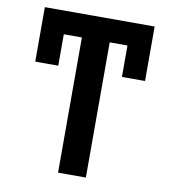

<svg xmlns="http://www.w3.org/2000/svg" viewBox="-82 -798 776 869"><g transform="rotate(10 306.5 -363.5)"><path d="M558.6 -727.3V-476.9H452.4V-621.4H370.7V0H242.9V-621.4H159.8V-476.9H54V-727.3Z"/></g></svg>

Font: Inter Zeller Semi Bold
Style: Regular
Weight: 600
Designer: Rasmus Andersson; Joe Bland
Foundry: zeller
Version: Version 3.015;git-dec3a8cb1